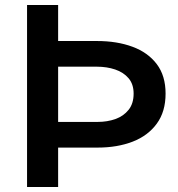

<svg xmlns="http://www.w3.org/2000/svg" viewBox="-20 -743 707 763"><path d="M638 -371Q638 -299.5 603.2 -251.8Q568.5 -204 507.5 -180.2Q446.5 -156.5 368 -156.5H211V0H87.5V-723H211V-580H365.5Q445 -580 506.5 -557.2Q568 -534.5 603 -488.2Q638 -442 638 -371ZM511 -371Q511 -408.5 491 -432Q471 -455.5 437.8 -466.8Q404.5 -478 365 -478H211V-258.5H368Q406.5 -258.5 438.8 -270Q471 -281.5 491 -306.5Q511 -331.5 511 -371Z"/></svg>

Font: Public Sans SemiBold
Style: Regular
Weight: 600
Designer: The Public Sans Project Authors: Dan O. Williams and USWDS (Libre Franklin designed by Pablo Impallari and Rodrigo Fuenz
Version: Version 1.007